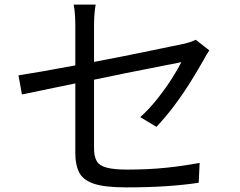

<svg xmlns="http://www.w3.org/2000/svg" viewBox="-20 -793 1040 831"><path d="M306 -129V-432Q230 -416 168 -403.5Q106 -391 75 -384L60 -467Q94 -472 160.5 -483.5Q227 -495 306 -510V-681Q306 -704 304.5 -727.5Q303 -751 299 -773H394Q390 -751 388.5 -727Q387 -703 387 -681V-525Q451 -537 513 -549.5Q575 -562 628.5 -573Q682 -584 720 -592Q758 -600 774 -603Q791 -607 804.5 -611.5Q818 -616 827 -621L886 -575Q881 -568 874 -556.5Q867 -545 862 -535Q839 -494 806.5 -441.5Q774 -389 735.5 -337.5Q697 -286 657 -244L587 -286Q625 -320 660 -364Q695 -408 722.5 -451Q750 -494 765 -524Q759 -523 724.5 -516Q690 -509 636 -498.5Q582 -488 517.5 -475Q453 -462 387 -448V-150Q387 -116 398.5 -96Q410 -76 441.5 -67.5Q473 -59 532 -59Q619 -59 694 -66.5Q769 -74 844 -88L840 -2Q773 8 696.5 13Q620 18 526 18Q433 18 386 2Q339 -14 322.5 -47Q306 -80 306 -129Z"/></svg>

Font: Chiron Sans HK TT
Style: Regular
Weight: 400
Designer: Ryoko NISHIZUKA 西塚涼子 (kana, bopomofo & ideographs); Paul D. Hunt (Latin, Greek & Cyrillic); Sandoll Communications 산돌커뮤니
Foundry: Adobe
Version: Version 2.022;hotconv 1.0.109;makeotfexe 2.5.65596